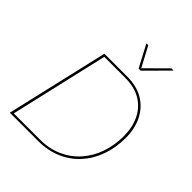

<svg xmlns="http://www.w3.org/2000/svg" viewBox="-241 -1026 1167 1167"><g transform="rotate(45 343.0 -442.5)"><path d="M44 0 197 -660H391Q476 -660 533.5 -625Q591 -590 621 -529Q651 -468 651 -390Q651 -307 626 -236Q601 -165 553.5 -112Q506 -59 438.5 -29.5Q371 0 287 0ZM64 -14H288Q368 -14 432 -42.5Q496 -71 541.5 -122Q587 -173 611 -241.5Q635 -310 635 -389Q635 -463 607.5 -521Q580 -579 525.5 -612.5Q471 -646 388 -646H210ZM408 -743 333 -885H349L418 -756L548 -885H567L426 -743Z"/></g></svg>

Font: Work Sans Thin
Style: Italic
Weight: 250
Italic angle: -13°
Designer: Wei Huang
Foundry: Wei Huang
Version: Version 2.012